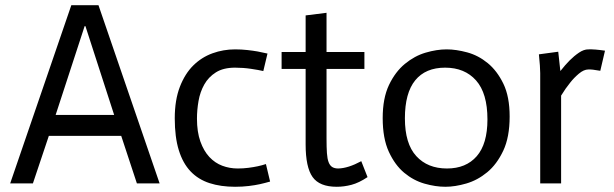

<svg xmlns="http://www.w3.org/2000/svg" viewBox="-20 -702 2352 735"><path d="M253 -682H357L591 0H504L444 -182H167L106 0H19ZM417 -262 307 -602H304L193 -262Z M988 -430Q971 -434 941 -438.5Q911 -443 880 -443Q835 -443 806.5 -425Q778 -407 762 -378.5Q746 -350 740 -315.5Q734 -281 734 -248Q734 -197 747 -160.5Q760 -124 781.5 -101Q803 -78 831 -67.5Q859 -57 890 -57Q911 -57 930.5 -59.5Q950 -62 966.5 -65.5Q983 -69 998 -74L1014 -7Q993 -1 975 3Q957 7 932.5 10Q908 13 880 13Q825 13 782 -1Q739 -15 709.5 -46Q680 -77 664.5 -127Q649 -177 649 -249Q649 -319 668.5 -369.5Q688 -420 720 -451.5Q752 -483 793.5 -498Q835 -513 880 -513Q904 -513 926.5 -510.5Q949 -508 966 -505Q986 -501 1004 -497Z M1230 -653V-503H1375V-438H1230V-171Q1230 -138 1231.5 -116Q1233 -94 1238 -81Q1243 -68 1252 -62.5Q1261 -57 1275 -57Q1313 -58 1363 -85L1387 -24Q1354 -2 1325.5 5.5Q1297 13 1269 13Q1203 13 1176.5 -24.5Q1150 -62 1150 -149V-438H1058V-503H1150V-643Z M1530 -249Q1530 -152 1573.5 -104.5Q1617 -57 1691 -57Q1764 -57 1805 -104Q1846 -151 1846 -245Q1846 -345 1802.5 -394Q1759 -443 1684 -443Q1609 -443 1569.5 -394.5Q1530 -346 1530 -249ZM1445 -250Q1445 -326 1469 -376.5Q1493 -427 1530 -457.5Q1567 -488 1609.5 -500.5Q1652 -513 1690 -513Q1726 -513 1768.5 -501.5Q1811 -490 1847 -460.5Q1883 -431 1907 -381.5Q1931 -332 1931 -256Q1931 -177 1906.5 -125Q1882 -73 1845 -42.5Q1808 -12 1765 0.5Q1722 13 1685 13Q1647 13 1605 1Q1563 -11 1527.5 -40.5Q1492 -70 1468.5 -121Q1445 -172 1445 -250Z M2048 -422Q2048 -445 2043 -494L2117 -504L2125 -431H2126Q2144 -454 2161 -471Q2178 -488 2196.5 -500.5Q2215 -513 2232 -513Q2255 -514 2296 -508L2278 -431Q2245 -437 2232 -436Q2215 -436 2196 -420Q2177 -404 2163 -386Q2145 -364 2128 -336V0H2048Z"/></svg>

Font: Actor
Style: Regular
Weight: 400
Designer: Thomas Junold
Foundry: Thomas Junold
Version: Version 1.001